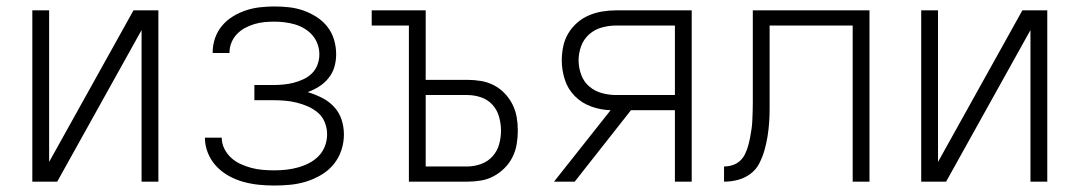

<svg xmlns="http://www.w3.org/2000/svg" viewBox="-20 -562 3340 594"><path d="M80 0V-530H132V-61L393 -530H470V0H418V-469L157 0Z M829 12Q804 12 780 9.5Q756 7 732.5 0.5Q709 -6 687.5 -18Q666 -30 649.5 -47.5Q633 -65 623.5 -88Q614 -111 614 -135V-136H666Q666 -118 674 -102Q682 -86 695 -74Q708 -62 724.5 -54.5Q741 -47 758 -42.5Q775 -38 793 -36.5Q811 -35 829 -35Q847 -35 865.5 -37Q884 -39 902 -44Q920 -49 936.5 -57.5Q953 -66 966 -79.5Q979 -93 985.5 -110.5Q992 -128 992 -147Q992 -165 985 -183Q978 -201 964 -213Q950 -225 933 -232.5Q916 -240 898 -244.5Q880 -249 861.5 -250.5Q843 -252 825 -252H767V-299H825Q841 -299 857 -300.5Q873 -302 888.5 -306Q904 -310 919 -317Q934 -324 945.5 -335.5Q957 -347 962.5 -362.5Q968 -378 968 -394Q968 -410 962.5 -425.5Q957 -441 946.5 -453Q936 -465 922 -473.5Q908 -482 892.5 -486.5Q877 -491 861 -493Q845 -495 829 -495Q813 -495 797.5 -493.5Q782 -492 767 -487.5Q752 -483 738 -475.5Q724 -468 713 -456.5Q702 -445 696 -430Q690 -415 690 -400V-398H638V-401Q638 -423 645.5 -444.5Q653 -466 667.5 -483Q682 -500 701 -511.5Q720 -523 741 -530Q762 -537 784.5 -539.5Q807 -542 829 -542Q852 -542 874.5 -539.5Q897 -537 918.5 -529.5Q940 -522 959.5 -509.5Q979 -497 993 -479Q1007 -461 1013.5 -439Q1020 -417 1020 -394Q1020 -374 1014.5 -355Q1009 -336 996.5 -320.5Q984 -305 967.5 -294.5Q951 -284 932 -277Q955 -270 976 -259.5Q997 -249 1013 -232Q1029 -215 1036.5 -192.5Q1044 -170 1044 -146Q1044 -121 1036 -97Q1028 -73 1012 -53.5Q996 -34 974 -21Q952 -8 928 -0.5Q904 7 879 9.5Q854 12 829 12Z M1245 0V-483H1130V-530H1297V-315H1426Q1447 -315 1468 -311.5Q1489 -308 1507.5 -298.5Q1526 -289 1541 -273.5Q1556 -258 1565.5 -239Q1575 -220 1578.5 -199.5Q1582 -179 1582 -158Q1582 -137 1578.5 -116Q1575 -95 1565.5 -76Q1556 -57 1541 -42Q1526 -27 1507.5 -17Q1489 -7 1468 -3.5Q1447 0 1426 0ZM1297 -47H1426Q1447 -47 1468 -54.5Q1489 -62 1503.5 -78Q1518 -94 1524 -115Q1530 -136 1530 -158Q1530 -179 1524 -200.5Q1518 -222 1503.5 -238Q1489 -254 1468 -261Q1447 -268 1426 -268H1297Z M1694 0 1869 -221Q1838 -222 1809 -232.5Q1780 -243 1758.5 -264.5Q1737 -286 1727.5 -315.5Q1718 -345 1718 -375Q1718 -397 1722.5 -418.5Q1727 -440 1738 -458.5Q1749 -477 1765.5 -491.5Q1782 -506 1802 -514.5Q1822 -523 1843.5 -526.5Q1865 -530 1886 -530H2120V0H2068V-221H1932L1758 0ZM1886 -268H2068V-483H1886Q1864 -483 1842 -477Q1820 -471 1803 -456Q1786 -441 1778 -419.5Q1770 -398 1770 -375Q1770 -353 1778 -331Q1786 -309 1803 -294.5Q1820 -280 1842 -274Q1864 -268 1886 -268Z M2618 0V-483H2361V-269Q2361 -248 2361 -226Q2361 -204 2359.5 -182.5Q2358 -161 2354.5 -139.5Q2351 -118 2345 -97Q2339 -76 2329 -56.5Q2319 -37 2301.5 -24Q2284 -11 2263 -5.5Q2242 0 2220 0V-47Q2233 -47 2246 -51Q2259 -55 2269 -64Q2279 -73 2285 -85.5Q2291 -98 2294.5 -110.5Q2298 -123 2300.5 -136Q2303 -149 2305 -162.5Q2307 -176 2307.5 -189Q2308 -202 2308.5 -215.5Q2309 -229 2309 -242.5Q2309 -256 2309 -269V-530H2670V0Z M2830 0V-530H2882V-61L3143 -530H3220V0H3168V-469L2907 0Z"/></svg>

Font: Lode Dark
Style: Regular
Weight: 400
Monospace: yes
Designer: Belleve Invis
Foundry: Belleve Invis
Version: Version 29.2.0; ttfautohint (v1.8.3)